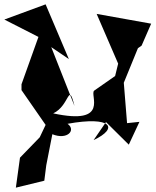

<svg xmlns="http://www.w3.org/2000/svg" viewBox="-41 -606 718 884"><path d="M447 -44 552 60 601 -45 544 -39 529 -225 594 -384 611 -396 655 -497 404 -542 503 -313 489 -256 393 -189C369 -172 468 -27 204 -84C281 -120 273 -234 302 -118L195 -389L276 -334L169 -586L-21 -516L136 -436L58 -218V-191L169 -31L142 26L51 120L32 258L163 226L172 155L200 12C269 40 311 -7 270 -36C474 -73 507 -16 390 39Z"/></svg>

Font: Asimov Silicon
Style: Regular
Weight: 400
Designer: Google
Version: Version 2.000980; 2014